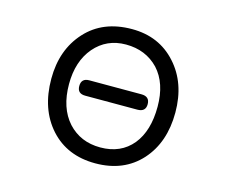

<svg xmlns="http://www.w3.org/2000/svg" viewBox="-104 -863 1207 1025"><g transform="rotate(15 500.0 -350.5)"><path d="M251 -82Q157.2 -186.5 157.2 -354.5Q157.2 -515.6 252 -619.1Q345.7 -721.7 505.9 -721.7Q656.2 -721.7 750 -617.2Q843.8 -513.7 843.8 -350.6Q843.8 -185.5 751 -82Q657.2 21.5 500 21.5Q344.7 21.5 251 -82ZM681.6 -145.5Q744.1 -222.7 744.1 -356.4Q744.1 -486.3 675.8 -560.5Q605.5 -633.8 496.1 -633.8Q389.6 -633.8 322.3 -555.7Q255.9 -477.5 255.9 -351.6Q255.9 -219.7 325.2 -142.6Q394.5 -67.4 503.9 -67.4Q617.2 -67.4 681.6 -145.5ZM311.5 -355.5Q311.5 -398.4 355.5 -398.4H643.6Q689.5 -398.4 689.5 -355.5Q689.5 -313.5 643.6 -313.5H355.5Q311.5 -313.5 311.5 -355.5Z"/></g></svg>

Font: jf-openhuninn-1.1
Style: Regular
Weight: 400
Designer: [Kosugi Maru]
      Designed by Motoya company      

      [Varela Round]
      Joe Prince(Latin component); Avraham Co
Foundry: justfont CO.,LTD.
Version: 1.1